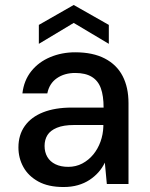

<svg xmlns="http://www.w3.org/2000/svg" viewBox="-20 -739 602 771"><path d="M235 12Q174 12 134 -10Q94 -32 74 -68Q54 -104 54 -147Q54 -197 79.5 -233Q105 -269 153 -288Q201 -307 268 -307H396Q396 -354 385 -384.5Q374 -415 348.5 -430.5Q323 -446 282 -446Q239 -446 208.5 -425Q178 -404 170 -364H70Q76 -416 105.5 -453Q135 -490 181.5 -509.5Q228 -529 282 -529Q353 -529 401 -504Q449 -479 472.5 -433.5Q496 -388 496 -325V0H409L401 -86Q391 -65 375.5 -47.5Q360 -30 339.5 -16.5Q319 -3 293 4.5Q267 12 235 12ZM254 -69Q285 -69 310.5 -82.5Q336 -96 354.5 -118.5Q373 -141 383.5 -170Q394 -199 395 -231V-237H277Q235 -237 208.5 -226Q182 -215 170.5 -196.5Q159 -178 159 -153Q159 -128 170 -109Q181 -90 202.5 -79.5Q224 -69 254 -69ZM136 -563V-639L276 -719L417 -639V-563L276 -647Z"/></svg>

Font: DM Sans 11pt Medium
Style: Regular
Weight: 500
Version: Version 4.004;gftools[0.9.30]